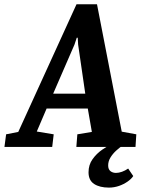

<svg xmlns="http://www.w3.org/2000/svg" viewBox="-69 -675 649 882"><path d="M-48.6 0 -40.9 -58 14.9 -69 282.5 -655.4H376.6L490.2 -70.2L557.2 -58L553.4 0H281.7L286.3 -58L353 -69L334.3 -176.3H145.1L100 -70.8L177.7 -58L170.8 0ZM175.2 -244.6H322.7L289.9 -470.3L288 -501.8H283.7L273.2 -470.3ZM431.3 186.8Q389.1 186.8 363.4 170.1Q337.7 153.4 337.7 116.4Q337.7 81.9 356.3 56.1Q374.8 30.2 401.2 12.1Q427.5 -6.1 451.4 -16.9H511.4Q506.7 -14.9 493.3 -5.8Q479.9 3.2 464.8 16.8Q449.8 30.4 438.9 47.7Q427.9 65 427.9 85.1Q427.9 102.6 438.2 111Q448.6 119.3 463.8 119.3Q476.6 119.3 491.3 114.1Q505.9 108.9 519.7 99.3L543.1 133.7Q534.8 146.7 517.3 159Q499.8 171.3 477.6 179.1Q455.3 186.8 431.3 186.8Z"/></svg>

Font: Faustina Light
Style: Italic
Weight: 300
Italic angle: -8°
Designer: Alfonso Garcia
Foundry: http://www.omnibus-type.com
Version: Version 1.200